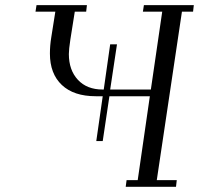

<svg xmlns="http://www.w3.org/2000/svg" viewBox="-20 -722 769 742"><path d="M117.2 -676.8 121.1 -702.1H315.9L313 -676.8H269L252 -569.8Q246.1 -531.2 246.1 -513.2Q246.1 -451.2 281 -413.6Q315.9 -376 377 -376H380.9L405.8 -550.8H432.1L405.8 -376H563L606.9 -676.8H532.2L536.1 -702.1H729L726.1 -676.8H683.1L585.9 -25.9H663.1L660.2 0H465.8L469.2 -25.9H512.2L559.1 -350.1H402.8L377 -176.8H352.1L377 -350.1H350.1Q265.1 -350.1 219 -393.6Q172.9 -437 172.9 -515.1Q172.9 -546.4 178.2 -578.1L193.8 -676.8Z"/></svg>

Font: Dehuti
Style: Italic
Weight: 400
Version: Version 1.2